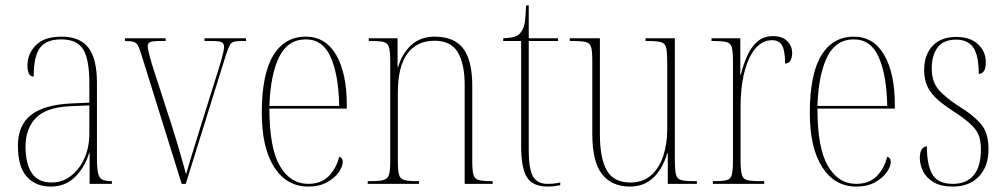

<svg xmlns="http://www.w3.org/2000/svg" viewBox="-20 -677 3703 707"><path d="M167 10Q111 10 78.5 -26.5Q46 -63 46 -140Q46 -216 94 -253.5Q142 -291 240 -296L309 -299V-371Q309 -458 286.5 -495Q264 -532 205 -532Q150 -532 127 -500.5Q104 -469 104 -395Q81 -395 81 -436Q81 -478 111.5 -510Q142 -542 207 -542Q274 -542 305.5 -501.5Q337 -461 337 -372V-95Q337 -58 341 -40Q345 -22 356 -16Q367 -10 388 -10H392V0H310V-113H308Q292 -60 256 -25Q220 10 167 10ZM170 -5Q210 -5 241.5 -29.5Q273 -54 291 -94.5Q309 -135 309 -185V-289L240 -286Q150 -282 112 -242.5Q74 -203 74 -137Q74 -75 97 -40Q120 -5 170 -5Z M500 -478Q493 -500 487.5 -510Q482 -520 471.5 -523Q461 -526 440 -526V-536H590V-526H570Q542 -526 533 -522Q524 -518 524 -507Q524 -496 531.5 -468.5Q539 -441 547 -417L615 -207Q624 -179 633.5 -146.5Q643 -114 651.5 -84.5Q660 -55 665 -35Q671 -55 683.5 -97Q696 -139 719 -212L770 -375Q788 -431 796.5 -461.5Q805 -492 805 -504Q805 -516 797.5 -521Q790 -526 759 -526H733V-536H886V-526H869Q851 -526 841.5 -523.5Q832 -521 826.5 -511Q821 -501 813 -478L664 0H649Z M1115 10Q1036 10 990 -61Q944 -132 944 -262Q944 -403 986 -472.5Q1028 -542 1106 -542Q1179 -542 1218 -474.5Q1257 -407 1257 -291V-277H972Q972 -132 1010.5 -66Q1049 0 1115 0Q1162 0 1190 -28Q1218 -56 1229 -100Q1242 -96 1242 -81Q1242 -64 1227.5 -43Q1213 -22 1184.5 -6Q1156 10 1115 10ZM1229 -287Q1227 -400 1198 -466Q1169 -532 1106 -532Q1040 -532 1008 -467.5Q976 -403 972 -287Z M1334 0V-10H1347Q1379 -10 1393.5 -14.5Q1408 -19 1412.5 -34.5Q1417 -50 1417 -85V-451Q1417 -486 1412.5 -502Q1408 -518 1394 -522Q1380 -526 1350 -526H1338V-536H1444V-430H1446Q1461 -481 1495 -511.5Q1529 -542 1580 -542Q1653 -542 1686 -498Q1719 -454 1719 -361V-85Q1719 -50 1723 -34.5Q1727 -19 1741.5 -14.5Q1756 -10 1787 -10H1794V0H1691V-367Q1691 -441 1666 -484Q1641 -527 1580 -527Q1515 -527 1480 -479.5Q1445 -432 1445 -336V-85Q1445 -50 1449 -34.5Q1453 -19 1467.5 -14.5Q1482 -10 1514 -10H1523V0Z M1997 10Q1943 10 1921 -23Q1899 -56 1899 -141V-526H1833V-536Q1860 -537 1875 -542Q1890 -547 1897 -557Q1910 -573 1913 -598Q1916 -623 1917 -657H1927V-536H2035V-526H1927V-127Q1927 -52 1943.5 -26Q1960 0 1995 0Q2008 0 2018 -1Q2028 -2 2043 -5V5Q2018 10 1997 10Z M2300 10Q2233 10 2197 -35.5Q2161 -81 2161 -184V-453Q2161 -487 2157 -502.5Q2153 -518 2137.5 -522Q2122 -526 2089 -526H2078V-536H2189V-182Q2189 -94 2214.5 -49.5Q2240 -5 2301 -5Q2347 -5 2377 -31Q2407 -57 2422 -102Q2437 -147 2437 -203V-441Q2437 -481 2433.5 -499Q2430 -517 2415 -521.5Q2400 -526 2365 -526H2357V-536H2465V-89Q2465 -52 2469 -35Q2473 -18 2488 -14Q2503 -10 2535 -10H2546V0H2439V-113H2437Q2421 -57 2386.5 -23.5Q2352 10 2300 10Z M2605 0V-10H2612Q2643 -10 2657 -14Q2671 -18 2675 -34.5Q2679 -51 2679 -87V-451Q2679 -486 2675 -502Q2671 -518 2655.5 -522Q2640 -526 2607 -526H2600V-536H2706V-402H2708Q2717 -439 2731.5 -471.5Q2746 -504 2769 -524Q2792 -544 2827 -544Q2861 -544 2879 -525.5Q2897 -507 2897 -482Q2897 -465 2890.5 -454Q2884 -443 2871 -443Q2871 -490 2860 -509.5Q2849 -529 2823 -529Q2770 -529 2738.5 -461.5Q2707 -394 2707 -281V-87Q2707 -51 2711.5 -34.5Q2716 -18 2730.5 -14Q2745 -10 2776 -10H2794V0Z M3133 10Q3054 10 3008 -61Q2962 -132 2962 -262Q2962 -403 3004 -472.5Q3046 -542 3124 -542Q3197 -542 3236 -474.5Q3275 -407 3275 -291V-277H2990Q2990 -132 3028.5 -66Q3067 0 3133 0Q3180 0 3208 -28Q3236 -56 3247 -100Q3260 -96 3260 -81Q3260 -64 3245.5 -43Q3231 -22 3202.5 -6Q3174 10 3133 10ZM3247 -287Q3245 -400 3216 -466Q3187 -532 3124 -532Q3058 -532 3026 -467.5Q2994 -403 2990 -287Z M3489 10Q3444 10 3417 -6.5Q3390 -23 3378.5 -47.5Q3367 -72 3367 -95Q3367 -117 3374.5 -127.5Q3382 -138 3393 -138Q3393 -69 3413.5 -34.5Q3434 0 3489 0Q3539 0 3565.5 -32Q3592 -64 3592 -127Q3592 -154 3585.5 -174.5Q3579 -195 3560 -214Q3541 -233 3505 -258Q3465 -283 3438 -305.5Q3411 -328 3397 -354.5Q3383 -381 3383 -419Q3383 -475 3414 -508Q3445 -541 3501 -541Q3553 -541 3581.5 -514Q3610 -487 3610 -448Q3610 -405 3584 -405Q3584 -473 3564 -502Q3544 -531 3501 -531Q3453 -531 3432 -501.5Q3411 -472 3411 -425Q3411 -376 3436.5 -346.5Q3462 -317 3515 -283Q3563 -254 3591.5 -221Q3620 -188 3620 -128Q3620 -64 3584.5 -27Q3549 10 3489 10Z"/></svg>

Font: Noto Serif Display Condensed Thin
Style: Regular
Weight: 100
Width: 3
Designer: Monotype Design Team
Foundry: Monotype Imaging Inc.
Version: Version 2.009